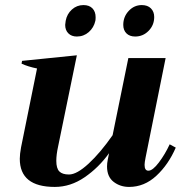

<svg xmlns="http://www.w3.org/2000/svg" viewBox="-20 -727 713 757"><path d="M237 -629Q237 -633 239 -645Q244 -672 263.5 -689.5Q283 -707 309 -707Q332 -707 344.5 -694Q357 -681 357 -659Q357 -650 356 -645Q350 -618 330 -600.5Q310 -583 283 -583Q262 -583 249.5 -595.5Q237 -608 237 -629ZM466 -629Q466 -661 487.5 -684Q509 -707 539 -707Q562 -707 575 -694Q588 -681 588 -660Q588 -628 566 -605.5Q544 -583 513 -583Q491 -583 478.5 -595.5Q466 -608 466 -629ZM673 -145Q644 -78 596.5 -34Q549 10 489 10Q454 10 428 -10Q402 -30 402 -71Q402 -83 405 -98L410 -123Q369 -66 313.5 -28Q258 10 196 10Q58 10 58 -101Q58 -119 63 -146L126 -457Q91 -464 65 -476L67 -487L283 -509L209 -149Q202 -117 202 -93Q202 -63 214 -51Q226 -39 252 -39Q283 -39 329.5 -82Q376 -125 424 -194L486 -498H633L554 -106Q550 -86 550 -77Q550 -54 565 -54Q582 -54 606.5 -86.5Q631 -119 649 -158Z"/></svg>

Font: Trirong
Style: Bold Italic
Weight: 700
Italic angle: -12°
Designer: Katatrad Team
Foundry: CadsonDemak
Version: Version 1.001